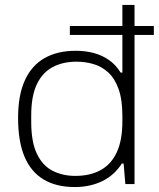

<svg xmlns="http://www.w3.org/2000/svg" viewBox="-20 -743 641 775"><path d="M282 12Q207 12 156 -18.5Q105 -49 79 -110.5Q53 -172 53 -267Q53 -358 80 -418Q107 -478 159 -508Q211 -538 286 -538Q325 -538 358.5 -529Q392 -520 419.5 -501Q447 -482 467 -450H474V-723H523V0H486L479 -83H472Q441 -35 392 -11.5Q343 12 282 12ZM284 -33Q344 -33 386.5 -56.5Q429 -80 451.5 -128.5Q474 -177 474 -254V-274Q474 -341 458.5 -384Q443 -427 416.5 -451Q390 -475 357 -484.5Q324 -494 289 -494Q234 -494 193 -472.5Q152 -451 129 -403.5Q106 -356 106 -276V-251Q106 -169 129.5 -121Q153 -73 193.5 -53Q234 -33 284 -33ZM262 -602V-638H601V-602Z"/></svg>

Font: Archivo SemiExpanded Thin
Style: Regular
Weight: 250
Width: 6
Designer: Hector Gatti
Foundry: Omnibus-Type
Version: Version 2.001